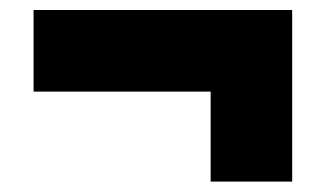

<svg xmlns="http://www.w3.org/2000/svg" viewBox="-20 -465 640 377"><path d="M45.9 -445.3Q45.9 -405.3 45.9 -285.2Q132.8 -285.2 393.6 -285.2Q393.6 -241.2 393.6 -108.4Q433.6 -108.4 553.7 -108.4Q553.7 -192.4 553.7 -445.3Q426.8 -445.3 45.9 -445.3Z"/></svg>

Font: Avakin
Style: Bold
Weight: 700
Designer: Herb Lubalin, Tom Carnase, Ed Benguiat, Adobe Type Staff
Version: Version 1.0